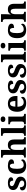

<svg xmlns="http://www.w3.org/2000/svg" viewBox="2505 -3315 820 5870"><g transform="rotate(-90 2915.0 -380.0)"><path d="M231 9.8Q176.8 9.8 138.4 1Q100.1 -7.8 75.9 -23.4Q51.8 -39.1 40.8 -60.5Q29.8 -82 29.8 -106.9Q29.8 -131.3 39.3 -146.2Q48.8 -161.1 63.2 -169.4Q77.6 -177.7 93.8 -180.4Q109.9 -183.1 123 -183.1Q123 -151.9 130.9 -127Q138.7 -102.1 152.8 -84.7Q167 -67.4 186.8 -58.1Q206.5 -48.8 231 -48.8Q256.8 -48.8 275.6 -54.2Q294.4 -59.6 306.4 -69.1Q318.4 -78.6 324.2 -91.1Q330.1 -103.5 330.1 -117.2Q330.1 -133.8 324 -146.7Q317.9 -159.7 303.7 -171.1Q289.6 -182.6 265.9 -193.6Q242.2 -204.6 207 -216.8Q166.5 -231 135.5 -246.8Q104.5 -262.7 83.3 -283Q62 -303.2 51 -329.3Q40 -355.5 40 -389.2Q40 -429.2 55.4 -459Q70.8 -488.8 99.1 -508.5Q127.4 -528.3 167 -538.1Q206.5 -547.9 254.9 -547.9Q302.2 -547.9 335.4 -539.8Q368.7 -531.7 389.6 -518.6Q410.6 -505.4 420.4 -488.8Q430.2 -472.2 430.2 -455.1Q430.2 -421.4 406.5 -403.8Q382.8 -386.2 328.1 -386.2Q328.1 -436 305.9 -463.6Q283.7 -491.2 240.2 -491.2Q224.1 -491.2 209.2 -487.3Q194.3 -483.4 183.3 -475.6Q172.4 -467.8 165.8 -456.3Q159.2 -444.8 159.2 -429.2Q159.2 -413.1 165.3 -400.4Q171.4 -387.7 186.8 -376.2Q202.1 -364.7 228.5 -353Q254.9 -341.3 295.9 -327.1Q329.1 -315.4 357.2 -300.5Q385.3 -285.6 405.5 -266.4Q425.8 -247.1 437 -222.4Q448.2 -197.8 448.2 -166Q448.2 -124.5 433.8 -91.8Q419.4 -59.1 391.6 -36.6Q363.8 -14.2 323.2 -2.2Q282.7 9.8 231 9.8Z M782.7 9.8Q727.5 9.8 681.9 -4.4Q636.2 -18.6 603.5 -51.3Q570.8 -84 552.7 -136.7Q534.7 -189.5 534.7 -266.1Q534.7 -347.2 553.5 -401.4Q572.3 -455.6 605.2 -488.3Q638.2 -521 683.1 -534.9Q728 -548.8 779.8 -548.8Q828.1 -548.8 865.2 -540.8Q902.3 -532.7 927.2 -518.6Q952.1 -504.4 965.1 -485.1Q978 -465.8 978 -443.8Q978 -427.7 972.4 -412.4Q966.8 -397 952.4 -385.3Q938 -373.5 912.8 -366.2Q887.7 -358.9 848.6 -358.9Q848.6 -384.8 845.5 -408.2Q842.3 -431.6 835 -449.2Q827.6 -466.8 815.2 -477.3Q802.7 -487.8 783.7 -487.8Q761.7 -487.8 744.4 -477.3Q727.1 -466.8 714.6 -441.4Q702.1 -416 695.6 -373.5Q689 -331.1 689 -267.1Q689 -165.5 716.8 -115.2Q744.6 -64.9 807.6 -64.9Q833.5 -64.9 856.2 -71Q878.9 -77.1 897.5 -88.1Q916 -99.1 929.9 -114Q943.8 -128.9 952.6 -146Q964.8 -138.7 970.7 -126.2Q976.6 -113.8 976.6 -100.1Q976.6 -81.1 965.3 -61.5Q954.1 -42 930.4 -26.1Q906.7 -10.3 870.1 -0.2Q833.5 9.8 782.7 9.8Z M1433.6 0V-329.1Q1433.6 -361.3 1429.4 -386.5Q1425.3 -411.6 1415.8 -428.7Q1406.2 -445.8 1390.9 -454.8Q1375.5 -463.9 1353.5 -463.9Q1328.6 -463.9 1312 -451.2Q1295.4 -438.5 1285.4 -417.2Q1275.4 -396 1271 -367.9Q1266.6 -339.8 1266.6 -309.1V-118.2Q1266.6 -97.2 1271.7 -84.5Q1276.9 -71.8 1286.1 -64.7Q1295.4 -57.6 1308.8 -55.4Q1322.3 -53.2 1338.9 -53.2H1341.8V0H1034.7V-53.2H1036.6Q1053.7 -53.2 1067.9 -55.4Q1082 -57.6 1092.5 -64.9Q1103 -72.3 1108.9 -85.9Q1114.7 -99.6 1114.7 -122.1V-646Q1114.7 -666 1107.7 -678Q1100.6 -689.9 1089.8 -696.5Q1079.1 -703.1 1066.7 -705.1Q1054.2 -707 1043.5 -707H1031.7V-759.8H1266.6V-595.2Q1266.6 -575.7 1265.4 -553.2Q1264.2 -530.8 1262.7 -511.7Q1260.7 -489.3 1258.8 -467.8H1267.6Q1282.7 -496.1 1299.6 -512.2Q1316.4 -528.3 1335.4 -536.4Q1354.5 -544.4 1375.7 -546.6Q1397 -548.8 1420.4 -548.8Q1459 -548.8 1489.7 -537.6Q1520.5 -526.4 1541.7 -502.9Q1563 -479.5 1574.2 -443.1Q1585.4 -406.7 1585.4 -356V-124Q1585.4 -100.6 1589.6 -86.7Q1593.8 -72.8 1602.1 -65.4Q1610.4 -58.1 1623 -55.7Q1635.7 -53.2 1652.8 -53.2H1655.8V0Z M1710.4 -53.2Q1721.7 -53.2 1734.1 -55.4Q1746.6 -57.6 1757.1 -64.5Q1767.6 -71.3 1774.7 -84Q1781.7 -96.7 1781.7 -118.2V-646Q1781.7 -666 1774.7 -678Q1767.6 -689.9 1756.8 -696.5Q1746.1 -703.1 1733.6 -705.1Q1721.2 -707 1710.4 -707H1698.7V-759.8H1933.6V-118.2Q1933.6 -96.7 1940.7 -84Q1947.8 -71.3 1958.3 -64.5Q1968.8 -57.6 1981.4 -55.4Q1994.1 -53.2 2004.9 -53.2H2016.6V0H1698.7V-53.2Z M2119.6 -698.2Q2119.6 -717.3 2126.2 -731Q2132.8 -744.6 2144.3 -753.2Q2155.8 -761.7 2171.1 -765.9Q2186.5 -770 2204.6 -770Q2221.7 -770 2237.3 -765.9Q2252.9 -761.7 2264.6 -753.2Q2276.4 -744.6 2283.4 -731Q2290.5 -717.3 2290.5 -698.2Q2290.5 -679.7 2283.4 -666Q2276.4 -652.3 2264.6 -643.6Q2252.9 -634.8 2237.3 -630.4Q2221.7 -626 2204.6 -626Q2186.5 -626 2171.1 -630.4Q2155.8 -634.8 2144.3 -643.6Q2132.8 -652.3 2126.2 -666Q2119.6 -679.7 2119.6 -698.2ZM2062.5 -53.2Q2073.7 -53.2 2086.2 -55.4Q2098.6 -57.6 2109.1 -64.5Q2119.6 -71.3 2126.7 -84Q2133.8 -96.7 2133.8 -118.2V-421.9Q2133.8 -441.9 2126.7 -453.9Q2119.6 -465.8 2108.9 -472.4Q2098.1 -479 2085.7 -481Q2073.2 -482.9 2062.5 -482.9H2050.8V-536.1H2285.6V-118.2Q2285.6 -96.7 2292.7 -84Q2299.8 -71.3 2310.3 -64.5Q2320.8 -57.6 2333.5 -55.4Q2346.2 -53.2 2356.9 -53.2H2368.7V0H2050.8V-53.2Z M2682.6 -483.9Q2640.6 -483.9 2616 -442.4Q2591.3 -400.9 2588.9 -320.8H2761.7Q2761.7 -358.9 2757.3 -389.2Q2752.9 -419.4 2743.4 -440.4Q2733.9 -461.4 2719 -472.7Q2704.1 -483.9 2682.6 -483.9ZM2691.9 9.8Q2628.4 9.8 2579.8 -8.8Q2531.2 -27.3 2498.5 -62.5Q2465.8 -97.7 2449.2 -148.7Q2432.6 -199.7 2432.6 -265.1Q2432.6 -335.4 2449.2 -388.7Q2465.8 -441.9 2497.6 -477.5Q2529.3 -513.2 2575.4 -531Q2621.6 -548.8 2680.7 -548.8Q2734.9 -548.8 2778.3 -533.4Q2821.8 -518.1 2852.1 -487.8Q2882.3 -457.5 2898.4 -412.6Q2914.6 -367.7 2914.6 -308.1V-256.8H2586.9Q2588.4 -206.5 2597.9 -170.4Q2607.4 -134.3 2624.3 -110.8Q2641.1 -87.4 2665.3 -76.2Q2689.5 -64.9 2720.7 -64.9Q2746.6 -64.9 2768.6 -71Q2790.5 -77.1 2808.3 -88.1Q2826.2 -99.1 2839.6 -114Q2853 -128.9 2861.8 -146Q2888.7 -131.3 2888.7 -97.2Q2888.7 -75.7 2877 -56.4Q2865.2 -37.1 2840.8 -22.5Q2816.4 -7.8 2779.5 1Q2742.7 9.8 2691.9 9.8Z M3187.5 9.8Q3133.3 9.8 3095 1Q3056.6 -7.8 3032.5 -23.4Q3008.3 -39.1 2997.3 -60.5Q2986.3 -82 2986.3 -106.9Q2986.3 -131.3 2995.8 -146.2Q3005.4 -161.1 3019.8 -169.4Q3034.2 -177.7 3050.3 -180.4Q3066.4 -183.1 3079.6 -183.1Q3079.6 -151.9 3087.4 -127Q3095.2 -102.1 3109.4 -84.7Q3123.5 -67.4 3143.3 -58.1Q3163.1 -48.8 3187.5 -48.8Q3213.4 -48.8 3232.2 -54.2Q3251 -59.6 3262.9 -69.1Q3274.9 -78.6 3280.8 -91.1Q3286.6 -103.5 3286.6 -117.2Q3286.6 -133.8 3280.5 -146.7Q3274.4 -159.7 3260.3 -171.1Q3246.1 -182.6 3222.4 -193.6Q3198.7 -204.6 3163.6 -216.8Q3123 -231 3092 -246.8Q3061 -262.7 3039.8 -283Q3018.6 -303.2 3007.6 -329.3Q2996.6 -355.5 2996.6 -389.2Q2996.6 -429.2 3012 -459Q3027.3 -488.8 3055.7 -508.5Q3084 -528.3 3123.5 -538.1Q3163.1 -547.9 3211.4 -547.9Q3258.8 -547.9 3292 -539.8Q3325.2 -531.7 3346.2 -518.6Q3367.2 -505.4 3377 -488.8Q3386.7 -472.2 3386.7 -455.1Q3386.7 -421.4 3363 -403.8Q3339.4 -386.2 3284.7 -386.2Q3284.7 -436 3262.5 -463.6Q3240.2 -491.2 3196.8 -491.2Q3180.7 -491.2 3165.8 -487.3Q3150.9 -483.4 3139.9 -475.6Q3128.9 -467.8 3122.3 -456.3Q3115.7 -444.8 3115.7 -429.2Q3115.7 -413.1 3121.8 -400.4Q3127.9 -387.7 3143.3 -376.2Q3158.7 -364.7 3185.1 -353Q3211.4 -341.3 3252.4 -327.1Q3285.6 -315.4 3313.7 -300.5Q3341.8 -285.6 3362.1 -266.4Q3382.3 -247.1 3393.6 -222.4Q3404.8 -197.8 3404.8 -166Q3404.8 -124.5 3390.4 -91.8Q3376 -59.1 3348.1 -36.6Q3320.3 -14.2 3279.8 -2.2Q3239.3 9.8 3187.5 9.8Z M3675.3 9.8Q3621.1 9.8 3582.8 1Q3544.4 -7.8 3520.3 -23.4Q3496.1 -39.1 3485.1 -60.5Q3474.1 -82 3474.1 -106.9Q3474.1 -131.3 3483.6 -146.2Q3493.2 -161.1 3507.6 -169.4Q3522 -177.7 3538.1 -180.4Q3554.2 -183.1 3567.4 -183.1Q3567.4 -151.9 3575.2 -127Q3583 -102.1 3597.2 -84.7Q3611.3 -67.4 3631.1 -58.1Q3650.9 -48.8 3675.3 -48.8Q3701.2 -48.8 3720 -54.2Q3738.8 -59.6 3750.7 -69.1Q3762.7 -78.6 3768.6 -91.1Q3774.4 -103.5 3774.4 -117.2Q3774.4 -133.8 3768.3 -146.7Q3762.2 -159.7 3748 -171.1Q3733.9 -182.6 3710.2 -193.6Q3686.5 -204.6 3651.4 -216.8Q3610.8 -231 3579.8 -246.8Q3548.8 -262.7 3527.6 -283Q3506.3 -303.2 3495.4 -329.3Q3484.4 -355.5 3484.4 -389.2Q3484.4 -429.2 3499.8 -459Q3515.1 -488.8 3543.5 -508.5Q3571.8 -528.3 3611.3 -538.1Q3650.9 -547.9 3699.2 -547.9Q3746.6 -547.9 3779.8 -539.8Q3813 -531.7 3834 -518.6Q3855 -505.4 3864.7 -488.8Q3874.5 -472.2 3874.5 -455.1Q3874.5 -421.4 3850.8 -403.8Q3827.1 -386.2 3772.5 -386.2Q3772.5 -436 3750.2 -463.6Q3728 -491.2 3684.6 -491.2Q3668.5 -491.2 3653.6 -487.3Q3638.7 -483.4 3627.7 -475.6Q3616.7 -467.8 3610.1 -456.3Q3603.5 -444.8 3603.5 -429.2Q3603.5 -413.1 3609.6 -400.4Q3615.7 -387.7 3631.1 -376.2Q3646.5 -364.7 3672.9 -353Q3699.2 -341.3 3740.2 -327.1Q3773.4 -315.4 3801.5 -300.5Q3829.6 -285.6 3849.9 -266.4Q3870.1 -247.1 3881.3 -222.4Q3892.6 -197.8 3892.6 -166Q3892.6 -124.5 3878.2 -91.8Q3863.8 -59.1 3835.9 -36.6Q3808.1 -14.2 3767.6 -2.2Q3727.1 9.8 3675.3 9.8Z M3960.9 -53.2Q3972.2 -53.2 3984.6 -55.4Q3997.1 -57.6 4007.6 -64.5Q4018.1 -71.3 4025.1 -84Q4032.2 -96.7 4032.2 -118.2V-646Q4032.2 -666 4025.1 -678Q4018.1 -689.9 4007.3 -696.5Q3996.6 -703.1 3984.1 -705.1Q3971.7 -707 3960.9 -707H3949.2V-759.8H4184.1V-118.2Q4184.1 -96.7 4191.2 -84Q4198.2 -71.3 4208.7 -64.5Q4219.2 -57.6 4231.9 -55.4Q4244.6 -53.2 4255.4 -53.2H4267.1V0H3949.2V-53.2Z M4370.1 -698.2Q4370.1 -717.3 4376.7 -731Q4383.3 -744.6 4394.8 -753.2Q4406.2 -761.7 4421.6 -765.9Q4437 -770 4455.1 -770Q4472.2 -770 4487.8 -765.9Q4503.4 -761.7 4515.1 -753.2Q4526.9 -744.6 4533.9 -731Q4541 -717.3 4541 -698.2Q4541 -679.7 4533.9 -666Q4526.9 -652.3 4515.1 -643.6Q4503.4 -634.8 4487.8 -630.4Q4472.2 -626 4455.1 -626Q4437 -626 4421.6 -630.4Q4406.2 -634.8 4394.8 -643.6Q4383.3 -652.3 4376.7 -666Q4370.1 -679.7 4370.1 -698.2ZM4313 -53.2Q4324.2 -53.2 4336.7 -55.4Q4349.1 -57.6 4359.6 -64.5Q4370.1 -71.3 4377.2 -84Q4384.3 -96.7 4384.3 -118.2V-421.9Q4384.3 -441.9 4377.2 -453.9Q4370.1 -465.8 4359.4 -472.4Q4348.6 -479 4336.2 -481Q4323.7 -482.9 4313 -482.9H4301.3V-536.1H4536.1V-118.2Q4536.1 -96.7 4543.2 -84Q4550.3 -71.3 4560.8 -64.5Q4571.3 -57.6 4584 -55.4Q4596.7 -53.2 4607.4 -53.2H4619.1V0H4301.3V-53.2Z M4931.2 9.8Q4876 9.8 4830.3 -4.4Q4784.7 -18.6 4752 -51.3Q4719.2 -84 4701.2 -136.7Q4683.1 -189.5 4683.1 -266.1Q4683.1 -347.2 4701.9 -401.4Q4720.7 -455.6 4753.7 -488.3Q4786.6 -521 4831.5 -534.9Q4876.5 -548.8 4928.2 -548.8Q4976.6 -548.8 5013.7 -540.8Q5050.8 -532.7 5075.7 -518.6Q5100.6 -504.4 5113.5 -485.1Q5126.5 -465.8 5126.5 -443.8Q5126.5 -427.7 5120.8 -412.4Q5115.2 -397 5100.8 -385.3Q5086.4 -373.5 5061.3 -366.2Q5036.1 -358.9 4997.1 -358.9Q4997.1 -384.8 4993.9 -408.2Q4990.7 -431.6 4983.4 -449.2Q4976.1 -466.8 4963.6 -477.3Q4951.2 -487.8 4932.1 -487.8Q4910.2 -487.8 4892.8 -477.3Q4875.5 -466.8 4863 -441.4Q4850.6 -416 4844 -373.5Q4837.4 -331.1 4837.4 -267.1Q4837.4 -165.5 4865.2 -115.2Q4893.1 -64.9 4956.1 -64.9Q4981.9 -64.9 5004.6 -71Q5027.3 -77.1 5045.9 -88.1Q5064.5 -99.1 5078.4 -114Q5092.3 -128.9 5101.1 -146Q5113.3 -138.7 5119.1 -126.2Q5125 -113.8 5125 -100.1Q5125 -81.1 5113.8 -61.5Q5102.5 -42 5078.9 -26.1Q5055.2 -10.3 5018.6 -0.2Q4981.9 9.8 4931.2 9.8Z M5582 0V-329.1Q5582 -361.3 5577.9 -386.5Q5573.7 -411.6 5564.2 -428.7Q5554.7 -445.8 5539.3 -454.8Q5523.9 -463.9 5502 -463.9Q5477.1 -463.9 5460.4 -451.2Q5443.8 -438.5 5433.8 -417.2Q5423.8 -396 5419.4 -367.9Q5415 -339.8 5415 -309.1V-118.2Q5415 -97.2 5420.2 -84.5Q5425.3 -71.8 5434.6 -64.7Q5443.8 -57.6 5457.3 -55.4Q5470.7 -53.2 5487.3 -53.2H5490.2V0H5183.1V-53.2H5185.1Q5202.1 -53.2 5216.3 -55.4Q5230.5 -57.6 5241 -64.9Q5251.5 -72.3 5257.3 -85.9Q5263.2 -99.6 5263.2 -122.1V-646Q5263.2 -666 5256.1 -678Q5249 -689.9 5238.3 -696.5Q5227.5 -703.1 5215.1 -705.1Q5202.6 -707 5191.9 -707H5180.2V-759.8H5415V-595.2Q5415 -575.7 5413.8 -553.2Q5412.6 -530.8 5411.1 -511.7Q5409.2 -489.3 5407.2 -467.8H5416Q5431.2 -496.1 5448 -512.2Q5464.8 -528.3 5483.9 -536.4Q5502.9 -544.4 5524.2 -546.6Q5545.4 -548.8 5568.8 -548.8Q5607.4 -548.8 5638.2 -537.6Q5668.9 -526.4 5690.2 -502.9Q5711.4 -479.5 5722.7 -443.1Q5733.9 -406.7 5733.9 -356V-124Q5733.9 -100.6 5738 -86.7Q5742.2 -72.8 5750.5 -65.4Q5758.8 -58.1 5771.5 -55.7Q5784.2 -53.2 5801.3 -53.2H5804.2V0Z"/></g></svg>

Font: Sahl Naskh
Style: Bold
Weight: 700
Designer: Pascal Zoghbi
Version: Version 1.001